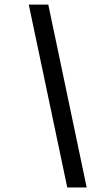

<svg xmlns="http://www.w3.org/2000/svg" viewBox="-20 -830 475 850"><path d="M277.8 0H363.8L193.8 -809.6H107.4Z"/></svg>

Font: Oswald
Style: Heavy
Weight: 800
Designer: Vernon Adams
Foundry: Vernon Adams
Version: 3.0; ttfautohint (v0.95.6-bc232) -l 8 -r 50 -G 200 -x 0 -w "